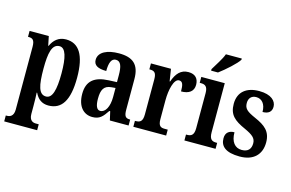

<svg xmlns="http://www.w3.org/2000/svg" viewBox="-117 -1051 2376 1565"><g transform="rotate(15 1071.0 -268.0)"><path d="M10 230H288V180H263C242 180 208 172 208 114V48C208 4 207 -34 205 -65H209C232 -17 267 12 323 12C434 12 492 -74 492 -267C492 -460 433 -546 325 -546C262 -546 223 -509 200 -458H197L181 -536H19V-486H25C55 -486 76 -477 76 -417V113C76 171 42 180 20 180H10ZM286 -54C224 -54 208 -127 208 -269C208 -400 224 -479 288 -479C339 -479 360 -404 360 -268C360 -128 339 -54 286 -54Z M693 10C755 10 779 -19 816 -74H823L840 0H998V-50H995C958 -50 946 -66 946 -121V-377C946 -502 887 -548 771 -548C675 -548 600 -515 600 -448C600 -403 635 -382 707 -382C707 -450 722 -491 760 -491C802 -491 815 -449 815 -374V-317L748 -314C626 -309 566 -260 566 -152C566 -42 623 10 693 10ZM743 -55C713 -55 700 -90 700 -147C700 -222 720 -260 782 -265L816 -268V-191C816 -111 787 -55 743 -55Z M1038 0H1315V-50H1289C1257 -50 1235 -58 1235 -117V-277C1235 -364 1257 -462 1301 -462C1332 -462 1339 -434 1339 -379C1405 -379 1444 -407 1444 -462C1444 -512 1418 -547 1358 -547C1293 -547 1257 -505 1232 -434H1228L1212 -536H1043V-486H1046C1082 -486 1103 -477 1103 -418V-122C1103 -59 1079 -50 1042 -50H1038Z M1532 -619V-606H1590C1644 -646 1728 -721 1748 -756V-766H1614C1598 -721 1558 -664 1532 -619ZM1469 0H1732V-50H1723C1688 -50 1666 -63 1666 -122V-536H1468V-486H1480C1513 -486 1536 -473 1536 -418V-121C1536 -63 1513 -50 1478 -50H1469Z M1937 10C2054 10 2117 -55 2117 -156C2117 -250 2065 -289 1979 -327C1904 -360 1881 -380 1881 -427C1881 -468 1905 -493 1944 -493C1991 -493 2024 -457 2024 -389C2075 -389 2100 -412 2100 -453C2100 -501 2057 -547 1955 -547C1850 -547 1780 -496 1780 -393C1780 -301 1825 -262 1922 -219C1989 -188 2017 -166 2017 -122C2017 -76 1994 -46 1939 -46C1882 -46 1846 -90 1846 -170C1806 -170 1772 -152 1772 -100C1772 -33 1818 10 1937 10Z"/></g></svg>

Font: Noto Serif Lao ExtraCondensed
Style: Bold
Weight: 700
Width: 2
Designer: Monotype Design Team
Foundry: Monotype Imaging Inc.
Version: Version 2.003